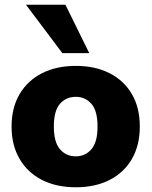

<svg xmlns="http://www.w3.org/2000/svg" viewBox="-20 -782 642 813"><path d="M301 11Q219 11 158 -20Q97 -51 63 -109Q29 -167 29 -246Q29 -326 63 -383.5Q97 -441 158 -472Q219 -503 301 -503Q383 -503 444 -472Q505 -441 538.5 -383.5Q572 -326 572 -246Q572 -167 538.5 -109Q505 -51 444 -20Q383 11 301 11ZM301 -120Q341 -120 367 -150Q393 -180 393 -246Q393 -313 367 -342.5Q341 -372 301 -372Q260 -372 234 -342.5Q208 -313 208 -246Q208 -180 234 -150Q260 -120 301 -120ZM244 -557 90 -762H257L358 -557Z"/></svg>

Font: Nunito Sans Black
Style: Regular
Weight: 900
Designer: Vernon Adams
Foundry: Vernon Adams
Version: Version 3.006; ttfautohint (v1.8.3)